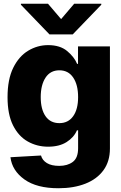

<svg xmlns="http://www.w3.org/2000/svg" viewBox="-20 -795 652 1031"><path d="M293.9 215.8Q177.2 215.8 111.1 168.5Q44.9 121.1 36.1 49.3L200.2 40Q207 65.4 231.7 80.6Q256.3 95.7 298.3 95.7Q342.3 95.7 370.8 74.5Q399.4 53.2 399.4 1V-95.2H393.1Q377.4 -57.6 338.1 -32.5Q298.8 -7.3 238.3 -7.3Q178.7 -7.3 129.2 -35.2Q79.6 -63 50 -121.8Q20.5 -180.7 20.5 -272.9Q20.5 -369.1 51 -430.9Q81.5 -492.7 131.3 -522.7Q181.2 -552.7 238.3 -552.7Q302.2 -552.7 340.3 -521.2Q378.4 -489.7 394 -452.1H398.9V-545.9H570.3V2.4Q570.3 71.8 535.4 119.4Q500.5 167 438.2 191.4Q376 215.8 293.9 215.8ZM298.8 -133.8Q346.2 -133.8 372.8 -170.9Q399.4 -208 399.4 -273.4Q399.4 -339.8 373 -378.7Q346.7 -417.5 298.8 -417.5Q250.5 -417.5 224.6 -378.2Q198.7 -338.9 198.7 -273.4Q198.7 -208 224.6 -170.9Q250.5 -133.8 298.8 -133.8ZM237.8 -774.9 308.1 -692.4 378.4 -774.9H523.9V-769.5L370.6 -610.4H245.6L92.3 -769.5V-774.9Z"/></svg>

Font: Inter Tight ExtraBold
Style: Regular
Weight: 800
Designer: Rasmus Andersson
Foundry: rsms
Version: Version 3.004; ttfautohint (v1.8.4.7-5d5b)